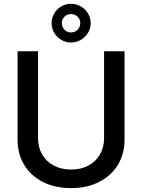

<svg xmlns="http://www.w3.org/2000/svg" viewBox="-20 -976 746 1008"><path d="M633.8 -707V-242.2Q633.8 -168.5 598.9 -110.8Q564 -53.2 500.2 -20.8Q436.5 11.7 353.5 11.7Q269.5 11.7 205.6 -20.5Q141.6 -52.7 106.9 -110.6Q72.3 -168.5 72.3 -242.2V-707H179.7V-251Q179.7 -203.1 200.9 -165.8Q222.2 -128.4 261.5 -107.2Q300.8 -85.9 353.5 -85.9Q405.8 -85.9 444.8 -107.2Q483.9 -128.4 505.1 -165.8Q526.4 -203.1 526.4 -251V-707ZM251 -854.5Q251 -881.8 264.6 -905.3Q278.3 -928.7 301.8 -942.4Q325.2 -956.1 352.5 -956.1Q380.4 -956.1 404.3 -942.4Q428.2 -928.7 442.1 -905.3Q456.1 -881.8 456.1 -854.5Q456.1 -827.1 442.1 -803.7Q428.2 -780.3 404.3 -766.6Q380.4 -752.9 352.5 -752.9Q325.2 -752.9 301.8 -766.6Q278.3 -780.3 264.6 -803.7Q251 -827.1 251 -854.5ZM401.4 -854.5Q401.4 -874.5 387.5 -888.4Q373.5 -902.3 352.5 -902.3Q332 -902.3 318.4 -888.4Q304.7 -874.5 304.7 -854.5Q304.7 -834 318.4 -819.8Q332 -805.7 352.5 -805.7Q373.5 -805.7 387.5 -819.8Q401.4 -834 401.4 -854.5Z"/></svg>

Font: Pretendard Medium
Style: Regular
Weight: 500
Designer: Base glyphs from Inter by Rasmus Andersson; Hangeul glyphs from Noto Sans CJK(Source Han Sans) by Jang Soo-young and Kan
Foundry: Kil Hyung-jin
Version: Version 1.309